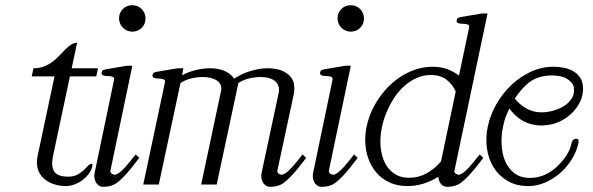

<svg xmlns="http://www.w3.org/2000/svg" viewBox="-20 -719 2311 748"><path d="M339.8 -72.3Q336.4 -56.2 325.7 -41.7Q314.9 -27.3 300.5 -16.8Q286.1 -6.3 269.3 -0.2Q252.4 5.9 237.3 5.9Q211.9 5.9 189.2 -1.7Q166.5 -9.3 150.4 -23.9Q134.3 -38.6 127.4 -60.5Q120.6 -82.5 126.5 -111.3L192.4 -421.4H103.5L110.4 -453.1Q133.8 -453.1 152.1 -460.4Q170.4 -467.8 185.1 -478.8Q199.7 -489.7 211.7 -502.7Q223.6 -515.6 234.6 -526.6Q245.6 -537.6 256.6 -544.9Q267.6 -552.2 280.3 -552.2L259.3 -453.1H361.8L355 -421.4H252.4L186.5 -111.3Q178.2 -71.3 191.2 -51Q204.1 -30.8 245.1 -30.8Q267.1 -30.8 281.5 -38.6Q295.9 -46.4 305.7 -55.7Q315.4 -64.9 322.5 -72.8Q329.6 -80.6 337.4 -80.6Q340.3 -80.6 340.3 -77.4Q340.3 -74.2 339.8 -72.3Z M522.5 -104Q457 -16.1 424.3 0Q406.7 8.8 382.3 8.8Q372.1 8.8 364.7 3.7Q357.4 -1.5 353.3 -9.3Q349.1 -17.1 347.9 -26.6Q346.7 -36.1 348.6 -44.9L424.3 -408.2Q425.8 -415 421.9 -418Q418 -420.9 411.4 -421.9Q404.8 -422.9 397.5 -422.9Q390.1 -422.9 385.3 -424.3Q381.3 -425.3 378.2 -427.7Q375 -430.2 376 -436.5Q377.9 -444.8 383.8 -446.8Q389.6 -448.7 396 -449.7L474.1 -462.9H495.6L410.2 -54.2Q409.2 -48.8 412.6 -44.9Q416 -41 422.4 -39.1Q426.3 -38.1 426.3 -38.1Q445.3 -38.1 487.3 -90.8L508.3 -117.2ZM546.9 -647Q546.9 -625 532 -610.4Q517.1 -595.7 495.1 -595.7Q484.9 -595.7 475.3 -599.9Q465.8 -604 459 -610.8Q452.1 -617.7 448 -627.2Q443.8 -636.7 443.8 -647Q443.8 -668.9 458.5 -683.8Q473.1 -698.7 495.1 -698.7Q517.1 -698.7 532 -683.8Q546.9 -668.9 546.9 -647Z M1172.9 -104Q1107.4 -16.6 1074.7 0Q1056.2 8.8 1032.7 8.8Q1022.5 8.8 1015.1 3.7Q1007.8 -1.5 1003.7 -9.3Q999.5 -17.1 998.3 -26.6Q997.1 -36.1 999 -44.9L1065.4 -356Q1068.8 -372.6 1064.5 -384.5Q1060.1 -396.5 1050.3 -404.1Q1040.5 -411.6 1026.6 -415.3Q1012.7 -418.9 996.6 -418.9Q974.1 -418.9 951.7 -413.8Q929.2 -408.7 908.7 -395.5L824.2 0H763.7L841.3 -365.7Q844.2 -379.4 839.1 -389.4Q834 -399.4 823.7 -406Q813.5 -412.6 799.6 -415.8Q785.6 -418.9 771 -418.9Q748.5 -418.9 726.1 -413.8Q703.6 -408.7 683.1 -395.5L598.6 0H538.1L622.6 -398.4Q624 -405.3 619.9 -408.2Q615.7 -411.1 609.4 -412.1Q603 -413.1 595.7 -413.1Q588.4 -413.1 583.5 -414.6Q579.6 -415.5 576.4 -418Q573.2 -420.4 574.2 -426.8Q576.2 -435.1 581.8 -437Q587.4 -439 594.2 -439.9L672.4 -453.1H694.3L689.5 -425.8Q701.2 -432.6 715.3 -437.7Q729.5 -442.9 743.9 -446.3Q758.3 -449.7 772.2 -451.4Q786.1 -453.1 797.4 -453.1Q820.8 -453.1 841.3 -447.5Q861.8 -441.9 878.9 -427.7Q886.7 -421.4 891.6 -412.6L915 -425.8Q926.8 -432.1 940.9 -437.3Q955.1 -442.4 969.5 -446Q983.9 -449.7 997.8 -451.4Q1011.7 -453.1 1022.9 -453.1Q1046.4 -453.1 1066.9 -447.5Q1087.4 -441.9 1104.5 -427.7Q1121.6 -413.1 1125.2 -391.8Q1128.9 -370.6 1123.5 -347.2L1060.5 -54.2Q1059.6 -48.8 1063 -44.9Q1066.4 -41 1072.8 -39.1Q1076.7 -38.1 1076.7 -38.1Q1095.2 -38.1 1137.7 -90.8L1158.7 -117.2Z M1373.5 -104Q1308.1 -16.1 1275.4 0Q1257.8 8.8 1233.4 8.8Q1223.1 8.8 1215.8 3.7Q1208.5 -1.5 1204.3 -9.3Q1200.2 -17.1 1199 -26.6Q1197.8 -36.1 1199.7 -44.9L1275.4 -408.2Q1276.9 -415 1272.9 -418Q1269 -420.9 1262.5 -421.9Q1255.9 -422.9 1248.5 -422.9Q1241.2 -422.9 1236.3 -424.3Q1232.4 -425.3 1229.2 -427.7Q1226.1 -430.2 1227.1 -436.5Q1229 -444.8 1234.9 -446.8Q1240.7 -448.7 1247.1 -449.7L1325.2 -462.9H1346.7L1261.2 -54.2Q1260.3 -48.8 1263.7 -44.9Q1267.1 -41 1273.4 -39.1Q1277.3 -38.1 1277.3 -38.1Q1296.4 -38.1 1338.4 -90.8L1359.4 -117.2ZM1397.9 -647Q1397.9 -625 1383.1 -610.4Q1368.2 -595.7 1346.2 -595.7Q1335.9 -595.7 1326.4 -599.9Q1316.9 -604 1310.1 -610.8Q1303.2 -617.7 1299.1 -627.2Q1294.9 -636.7 1294.9 -647Q1294.9 -668.9 1309.6 -683.8Q1324.2 -698.7 1346.2 -698.7Q1368.2 -698.7 1383.1 -683.8Q1397.9 -668.9 1397.9 -647Z M1755.4 -362.8Q1742.7 -390.6 1719.5 -408.7Q1696.3 -426.8 1658.7 -426.8Q1628.4 -426.8 1602.3 -414.8Q1576.2 -402.8 1554.2 -383.1Q1532.2 -363.3 1515.1 -336.9Q1498 -310.5 1486.1 -282Q1474.1 -253.4 1468 -223.9Q1461.9 -194.3 1461.9 -168Q1461.9 -141.6 1468 -116.2Q1474.1 -90.8 1487.8 -70.8Q1501.5 -50.8 1522.5 -38.6Q1543.5 -26.4 1573.7 -26.4Q1611.3 -26.4 1642.6 -43.9Q1673.8 -61.5 1698.2 -90.3ZM1879.4 -666.5 1750.5 -54.2Q1749 -48.8 1752.4 -44.9Q1755.9 -41 1762.7 -39.1Q1765.6 -38.1 1766.6 -38.1Q1785.2 -38.1 1827.6 -90.8L1848.6 -117.2L1862.8 -104Q1797.4 -16.6 1764.6 0Q1746.1 8.8 1722.7 8.8Q1705.6 8.8 1697 -3.4Q1688.5 -15.6 1687.5 -30.3Q1660.2 -13.2 1629.9 -3.7Q1599.6 5.9 1566.9 5.9Q1527.8 5.9 1497.3 -8.3Q1466.8 -22.5 1445.8 -47.1Q1424.8 -71.8 1413.8 -104.5Q1402.8 -137.2 1402.8 -174.3Q1402.8 -208.5 1412.4 -242.9Q1421.9 -277.3 1439.2 -308.8Q1456.5 -340.3 1480.7 -367.9Q1504.9 -395.5 1534.2 -415.8Q1563.5 -436 1596.7 -447.5Q1629.9 -459 1665.5 -459Q1696.8 -459 1722.4 -449.7Q1748 -440.4 1768.1 -424.3L1807.6 -611.8Q1809.1 -618.7 1804.9 -621.6Q1800.8 -624.5 1794.7 -625.5Q1788.6 -626.5 1781.2 -626.5Q1773.9 -626.5 1768.6 -627.9Q1764.6 -628.9 1761.2 -631.3Q1757.8 -633.8 1759.3 -640.1Q1760.7 -648.4 1766.8 -650.4Q1772.9 -652.3 1779.3 -653.3L1857.4 -666.5Z M2251.5 -373.5Q2251.5 -348.1 2241 -325.2Q2230.5 -302.2 2213.1 -283.7Q2195.8 -265.1 2173.3 -252.2Q2150.9 -239.3 2127 -234.4Q2099.1 -228.5 2075.2 -230.7Q2051.3 -232.9 2031 -241.5Q2010.7 -250 1994.1 -264.2Q1977.5 -278.3 1964.4 -296.4L1954.6 -274.9Q1949.2 -262.7 1945.8 -250.5Q1942.4 -238.3 1939.9 -226.6Q1932.6 -192.9 1934.1 -157.2Q1935.5 -121.6 1947.5 -92.5Q1959.5 -63.5 1983.4 -44.7Q2007.3 -25.9 2044.9 -25.9Q2101.6 -25.9 2149.4 -69.3Q2171.4 -89.8 2186.5 -113Q2201.7 -136.2 2207 -162.6Q2208 -168 2212.2 -173.1Q2216.3 -178.2 2224.1 -178.2Q2233.4 -178.2 2233.9 -172.6Q2234.4 -167 2233.4 -161.6Q2226.6 -128.9 2207.8 -98.6Q2189 -68.4 2162.6 -45.2Q2136.2 -22 2104.2 -8.1Q2072.3 5.9 2038.1 5.9Q1991.2 5.9 1957.3 -14.2Q1923.3 -34.2 1903.1 -66.7Q1882.8 -99.1 1877 -140.9Q1871.1 -182.6 1880.4 -226.6Q1889.6 -270.5 1913.3 -312.3Q1937 -354 1970.9 -386.7Q2004.9 -419.4 2047.4 -439.2Q2089.8 -459 2136.7 -459Q2157.2 -459 2177.7 -454.8Q2198.2 -450.7 2214.6 -440.9Q2231 -431.2 2241.2 -414.8Q2251.5 -398.4 2251.5 -373.5ZM2216.3 -367.2Q2216.3 -374 2215.3 -380.4Q2214.4 -386.7 2210.9 -391.1Q2199.2 -407.7 2181.6 -416Q2171.4 -420.4 2158.7 -422.6Q2146 -424.8 2132.8 -425Q2119.6 -425.3 2106.7 -423.6Q2093.8 -421.9 2082 -418.5Q2051.8 -409.7 2028.1 -386.7Q2004.4 -363.8 1985.8 -335.4Q2009.3 -304.7 2044.4 -290Q2079.6 -275.4 2127 -285.6Q2142.1 -289.1 2158.2 -295.9Q2174.3 -302.7 2187 -313Q2199.7 -323.2 2208 -336.7Q2216.3 -350.1 2216.3 -367.2Z"/></svg>

Font: Atsinvsda
Style: Italic
Weight: 400
Italic angle: -12°
Designer: Al Webster
Foundry: Al Webster and Michael Everson
Version: Version 2.000